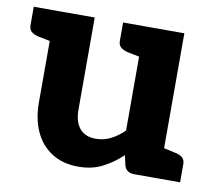

<svg xmlns="http://www.w3.org/2000/svg" viewBox="-64 -591 762 673"><g transform="rotate(10 317.0 -254.5)"><path d="M254 8Q199 8 159.5 -17.5Q120 -43 100 -87.5Q80 -132 80 -189V-517H221V-189Q221 -146 240.5 -122.5Q260 -99 298 -99Q326 -99 351 -111.5Q376 -124 398 -146V-517H540V0H453Q424 0 417 -25L409 -60Q377 -30 340 -11Q303 8 254 8ZM518 0 531 -110 581 -99Q597 -96 606.5 -88Q616 -80 616 -65V0ZM102 -517 88 -407 38 -417Q22 -421 13 -428.5Q4 -436 4 -452V-517ZM420 -517 407 -407 357 -417Q341 -421 331.5 -428.5Q322 -436 322 -452V-517Z"/></g></svg>

Font: Aleo ExtraBold
Style: Regular
Weight: 800
Designer: Alessio Laiso
Foundry: Alessio Laiso
Version: Version 2.001;gftools[0.9.29]